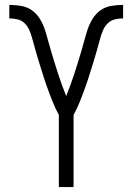

<svg xmlns="http://www.w3.org/2000/svg" viewBox="-20 -763 540 783"><path d="M220 0V-294Q212 -309 205 -324Q198 -339 192 -354.5Q186 -370 180 -386Q174 -402 168.5 -417.5Q163 -433 158 -449Q153 -465 148 -481Q143 -497 138 -513Q133 -529 128.5 -545Q124 -561 119.5 -577Q115 -593 110.5 -609.5Q106 -626 99 -641.5Q92 -657 80 -668.5Q68 -680 51.5 -684Q35 -688 18 -688V-743Q42 -743 66 -739Q90 -735 109.5 -721.5Q129 -708 142 -687Q155 -666 162.5 -643.5Q170 -621 176 -598Q182 -575 189 -552Q196 -529 203 -506Q210 -483 217.5 -460.5Q225 -438 233 -415.5Q241 -393 250 -371Q259 -393 267 -415.5Q275 -438 282.5 -460.5Q290 -483 297 -506Q304 -529 311 -552Q318 -575 324 -598Q330 -621 337.5 -643.5Q345 -666 358 -687Q371 -708 390.5 -721.5Q410 -735 434 -739Q458 -743 482 -743V-688Q465 -688 448.5 -684Q432 -680 420 -668.5Q408 -657 401 -641.5Q394 -626 389.5 -609.5Q385 -593 380.5 -577Q376 -561 371.5 -545Q367 -529 362 -513Q357 -497 352 -481Q347 -465 342 -449Q337 -433 331.5 -417.5Q326 -402 320 -386Q314 -370 308 -354.5Q302 -339 295 -324Q288 -309 280 -294V0Z"/></svg>

Font: Iosevka SS18 Light
Style: Regular
Weight: 300
Monospace: yes
Designer: Belleve Invis
Foundry: Belleve Invis
Version: Version 25.1.1; ttfautohint (v1.8.4)